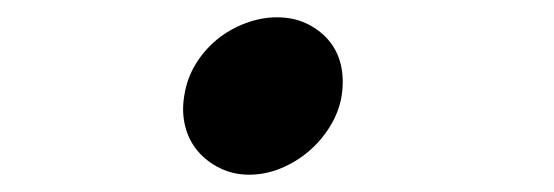

<svg xmlns="http://www.w3.org/2000/svg" viewBox="-20 -467 640 222"><path d="M193 -356Q196 -376 206 -392.5Q216 -409 230.5 -421Q245 -433 263.5 -440Q282 -447 300 -447Q319 -447 334 -440Q349 -433 359.5 -421Q370 -409 374 -392.5Q378 -376 375 -356Q372 -338 362 -321.5Q352 -305 337.5 -292.5Q323 -280 305 -272.5Q287 -265 268 -265Q250 -265 234.5 -272.5Q219 -280 208.5 -292.5Q198 -305 194 -321.5Q190 -338 193 -356Z"/></svg>

Font: Maple Mono Medium
Style: Italic
Weight: 500
Italic angle: -10°
Monospace: yes
Designer: subframe7536
Version: Version 7.000